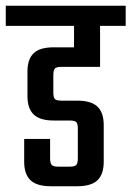

<svg xmlns="http://www.w3.org/2000/svg" viewBox="-40 -646 456 666"><path d="M307.1 -414.1H173.8Q155.8 -414.1 150.4 -408.4Q145 -402.8 145 -384.8V-325.2Q145 -307.6 150.6 -302.2Q156.2 -296.9 173.8 -296.9H228Q276.4 -296.9 298.1 -276.1Q319.8 -255.4 319.8 -211.9V-85Q319.8 -41.5 298.1 -20.8Q276.4 0 228 0H136.2Q87.9 0 65.9 -20.8Q43.9 -41.5 43.9 -85V-164.1H133.8V-97.2Q133.8 -79.6 139.6 -73.7Q145.5 -67.9 162.1 -67.9H201.2Q218.8 -67.9 224.4 -73.5Q230 -79.1 230 -97.2V-200.2Q230 -217.3 224.4 -222.7Q218.8 -228 201.2 -228H146Q98.6 -228 76.9 -248.8Q55.2 -269.5 55.2 -313V-397Q55.2 -440.9 76.7 -461.4Q98.1 -481.9 146 -481.9H216.8V-556.2H-20V-626H396V-556.2H307.1Z"/></svg>

Font: Teko
Style: Regular
Weight: 400
Designer: Manushi Parikh, Jonny Pinhorn
Foundry: Indian Type Foundry
Version: Version 2.000;PS 1.0;hotconv 1.0.79;makeotf.lib2.5.61930